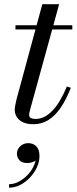

<svg xmlns="http://www.w3.org/2000/svg" viewBox="-20 -580 366 912"><path d="M138.5 10Q107.5 10 88 0.2Q68.5 -9.5 59.2 -25.2Q50 -41 50 -58Q50 -66 52.5 -80.5Q55 -95 59 -110L181 -560H261L123 -59Q121.5 -53.5 120 -47Q118.5 -40.5 118.5 -33.5Q118.5 -15 149.5 -15Q170.5 -15 190.5 -25Q210.5 -35 229.2 -54.5Q248 -74 265 -102.8Q282 -131.5 297.5 -169L316.5 -163Q295 -108 268.8 -69.2Q242.5 -30.5 210.2 -10.2Q178 10 138.5 10ZM53.5 -440V-460H323.5V-440ZM23 311.5V295Q46.5 295 70 282.5Q93.5 270 112.8 249.2Q132 228.5 142.5 203.2Q153 178 150.5 152.5H166.5Q166.5 165 158 174.5Q149.5 184 136.8 189.2Q124 194.5 110.5 194.5Q84.5 194.5 72.5 181.2Q60.5 168 60.5 149.5Q60.5 136.5 67.5 125.2Q74.5 114 86.8 107Q99 100 114 100Q137.5 100 152.5 115Q167.5 130 167.5 161.5Q167.5 188.5 155.2 215Q143 241.5 122.2 263.5Q101.5 285.5 75.8 298.5Q50 311.5 23 311.5Z"/></svg>

Font: Bodoni Moda 11pt
Style: Italic
Weight: 400
Italic angle: -13°
Version: Version 2.004